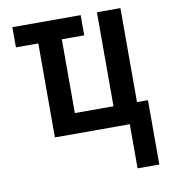

<svg xmlns="http://www.w3.org/2000/svg" viewBox="-81 -590 762 861"><g transform="rotate(-10 300.0 -159.5)"><path d="M476 201V0H135V-428H33V-520H344V-428H242V-92H418V-520H525V-92H575V201Z"/></g></svg>

Font: Iosevka SS04 Semibold Extended
Style: Regular
Weight: 600
Width: 7
Monospace: yes
Designer: Belleve Invis
Foundry: Belleve Invis
Version: Version 19.0.0; ttfautohint (v1.8.4)